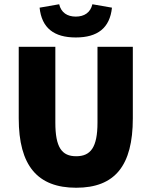

<svg xmlns="http://www.w3.org/2000/svg" viewBox="-20 -870 712 902"><path d="M338 12C520 12 604 -92 604 -314V-650H438V-294C438 -178 406 -136 338 -136C270 -136 240 -178 240 -294V-650H68V-314C68 -92 156 12 338 12ZM336 -694C438 -694 496 -738 506 -834L414 -850C405 -811 376 -792 336 -792C296 -792 267 -811 258 -850L166 -834C176 -738 234 -694 336 -694Z"/></svg>

Font: Giro Sans Black
Style: Regular
Weight: 900
Designer: Paul D. Hunt
Foundry: Adobe Systems Incorporated
Version: Version 1.000;PS 1.0;hotconv 1.0.88;makeotf.lib2.5.647800